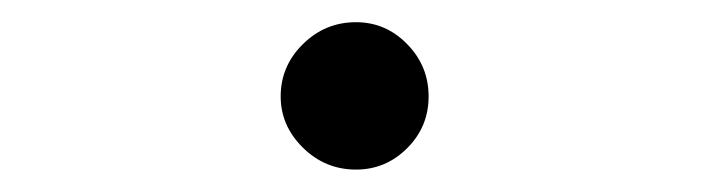

<svg xmlns="http://www.w3.org/2000/svg" viewBox="-20 -374 640 173"><path d="M300.8 -221.2Q272.9 -221.2 252.9 -241Q232.9 -260.7 232.9 -287.1Q232.9 -314.5 252.9 -334.2Q272.9 -354 300.8 -354Q327.6 -354 346.9 -334.2Q366.2 -314.5 366.2 -287.1Q366.2 -259.8 346.9 -240.5Q327.6 -221.2 300.8 -221.2Z"/></svg>

Font: Compagnon Light
Style: Regular
Weight: 400
Designer: Juliette Duhe, Lea Pradine
Foundry: Velvetyne Type Foundry
Version: Version 1.000;PS 001.000;hotconv 1.0.88;makeotf.lib2.5.64775